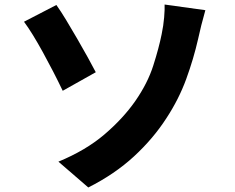

<svg xmlns="http://www.w3.org/2000/svg" viewBox="-20 -779 1040 848"><path d="M238 -65Q359 -115 441 -185Q523 -255 577 -332Q632 -411 657 -489.5Q682 -568 694 -628Q702 -666 705 -702.5Q708 -739 707 -759L887 -734Q878 -703 869 -667Q860 -631 855 -607Q835 -519 802.5 -430Q770 -341 715 -257Q657 -167 572 -88.5Q487 -10 370 49ZM229 -757Q249 -729 272.5 -690Q296 -651 321 -608Q346 -565 367.5 -526Q389 -487 403 -460L257 -378Q237 -420 214.5 -463.5Q192 -507 169.5 -548Q147 -589 125.5 -624Q104 -659 86 -683Z"/></svg>

Font: Noto Sans JP ExtraBold
Style: Regular
Weight: 800
Designer: Ryoko NISHIZUKA  (kana, bopomofo & ideographs); Paul D. Hunt (Latin, Greek & Cyrillic); Sandoll Communications , Soo-you
Foundry: Adobe
Version: Version 2.004-H2;hotconv 1.0.118;makeotfexe 2.5.65603